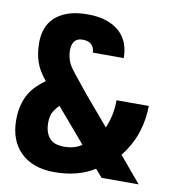

<svg xmlns="http://www.w3.org/2000/svg" viewBox="-88 -870 866 960"><g transform="rotate(10 345.0 -390.0)"><path d="M342 -399 467 -252Q496 -318 496 -395H660Q660 -329 639 -262Q618 -195 568 -131L678 0H490L455 -40Q371 13 251 13Q196 13 153 -2.5Q110 -18 80 -47.5Q50 -77 34.5 -118Q19 -159 19 -210Q19 -254 28 -287.5Q37 -321 52 -346.5Q67 -372 87.5 -391.5Q108 -411 131 -428Q112 -451 99.5 -472Q87 -493 79.5 -515Q72 -537 68.5 -561Q65 -585 65 -614Q65 -650 76.5 -682.5Q88 -715 113.5 -739.5Q139 -764 180 -778.5Q221 -793 280 -793Q336 -793 376.5 -779Q417 -765 443.5 -740.5Q470 -716 482.5 -682.5Q495 -649 495 -609H338Q335 -664 277 -664Q233 -664 225 -620Q222 -604 224 -587Q228 -548 246 -521Q264 -494 288 -466ZM281 -121Q330 -121 367 -146L220 -318Q200 -298 189.5 -278Q179 -258 179 -225Q179 -177 202 -149Q225 -121 276 -121Z"/></g></svg>

Font: Tanohe Sans
Style: Bold
Weight: 700
Designer: Village Type and Design LLC & Cristiano Sobral
Foundry: Cooper Hewitt Smithsonian Design Museum
Version: Version 1.00;September 29, 2021;FontCreator 13.0.0.2655 64-b